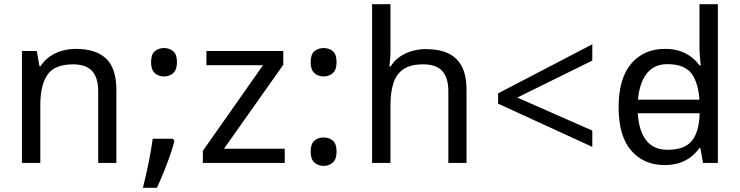

<svg xmlns="http://www.w3.org/2000/svg" viewBox="-20 -780 3541 919"><path d="M343 -546Q439 -546 488 -499.5Q537 -453 537 -349V0H450V-343Q450 -408 421 -440Q392 -472 330 -472Q241 -472 207 -422Q173 -372 173 -278V0H85V-536H156L169 -463H174Q192 -491 218.5 -509.5Q245 -528 277 -537Q309 -546 343 -546Z M808 -116 815 -105Q806 -70 792.5 -32Q779 6 763.5 44Q748 82 731 119H664Q679 60 691.5 -2Q704 -64 711 -116ZM765 -414Q739 -414 721 -430Q703 -446 703 -482Q703 -520 721 -535Q739 -550 765 -550Q791 -550 809 -535Q827 -520 827 -482Q827 -446 809 -430Q791 -414 765 -414Z M1343 0H951V-58L1239 -468H968V-536H1336V-470L1052 -68H1343Z M1529 -414Q1503 -414 1485 -430Q1467 -446 1467 -482Q1467 -520 1485 -535Q1503 -550 1529 -550Q1555 -550 1573 -535Q1591 -520 1591 -482Q1591 -446 1573 -430Q1555 -414 1529 -414ZM1529 14Q1503 14 1485 -2Q1467 -18 1467 -54Q1467 -92 1485 -107Q1503 -122 1529 -122Q1555 -122 1573 -107Q1591 -92 1591 -54Q1591 -18 1573 -2Q1555 14 1529 14Z M1849 -537Q1849 -518 1847.5 -498Q1846 -478 1844 -462H1850Q1867 -490 1893 -508Q1919 -526 1951 -535.5Q1983 -545 2017 -545Q2082 -545 2125.5 -524.5Q2169 -504 2191 -461Q2213 -418 2213 -349V0H2126V-343Q2126 -408 2097 -440Q2068 -472 2006 -472Q1946 -472 1912 -449.5Q1878 -427 1863.5 -383.5Q1849 -340 1849 -277V0H1761V-760H1849Z M2364 -284V-333L2815 -568V-490L2456 -313L2815 -155V-77Z M2990 -238V-303H3366V-238ZM3161 10Q3061 10 3001 -59.5Q2941 -129 2941 -267Q2941 -405 3001.5 -475.5Q3062 -546 3162 -546Q3204 -546 3235 -535.5Q3266 -525 3289 -507Q3312 -489 3328 -467H3334Q3333 -480 3330.5 -505.5Q3328 -531 3328 -546V-760H3416V0H3345L3332 -72H3328Q3312 -49 3289 -30.5Q3266 -12 3234.5 -1Q3203 10 3161 10ZM3175 -63Q3260 -63 3294.5 -109.5Q3329 -156 3329 -250V-266Q3329 -366 3296 -419.5Q3263 -473 3174 -473Q3103 -473 3067.5 -416.5Q3032 -360 3032 -265Q3032 -169 3067.5 -116Q3103 -63 3175 -63Z"/></svg>

Font: hexusinhala05
Style: Book
Weight: 400
Designer: Jelle Bosma - Monotype Design Team
Foundry: Monotype Imaging Inc.
Version: Version 2.003